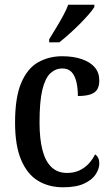

<svg xmlns="http://www.w3.org/2000/svg" viewBox="-20 -786 476 816"><path d="M248 10Q188 10 142 -17.5Q96 -45 70 -106Q44 -167 44 -265Q44 -373 70.5 -434.5Q97 -496 142.5 -521.5Q188 -547 244 -547Q292 -547 328 -534.5Q364 -522 383 -499.5Q402 -477 402 -444Q402 -421 393.5 -406.5Q385 -392 365 -385Q345 -378 311 -378Q311 -410 305 -436.5Q299 -463 285 -479Q271 -495 245 -495Q216 -495 194 -474.5Q172 -454 160 -404.5Q148 -355 148 -266Q148 -196 160.5 -148Q173 -100 199 -75.5Q225 -51 265 -51Q295 -51 318 -62Q341 -73 357.5 -91Q374 -109 384 -130Q393 -124 397.5 -114.5Q402 -105 402 -91Q402 -69 387 -45.5Q372 -22 338 -6Q304 10 248 10ZM189 -619Q203 -642 218.5 -667.5Q234 -693 248 -718.5Q262 -744 270 -766H381V-756Q373 -743 356 -723.5Q339 -704 317.5 -682.5Q296 -661 273.5 -641Q251 -621 232 -606H189Z"/></svg>

Font: Noto Serif Khmer Condensed Medium
Style: Regular
Weight: 500
Width: 3
Designer: Danh Hong and the Monotype Design Team
Foundry: Monotype Imaging Inc.
Version: Version 2.004